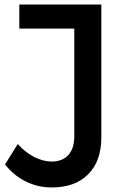

<svg xmlns="http://www.w3.org/2000/svg" viewBox="-20 -720 558 845"><path d="M368 47C407 8 426 -46 426 -116V-700H65V-594H307V-120C307 -84 298 -57 281 -38C264 -19 239 -9 207 -9C182 -9 157 -16 131 -29C105 -42 81 -61 58 -86L2 4C29 37 59 62 94 79C129 96 166 105 207 105C276 105 329 86 368 47Z"/></svg>

Font: Argentum Sans
Style: Regular
Weight: 400
Designer: Julieta Ulanovsky
Foundry: Julieta Ulanovsky
Version: Version 5.001;March 29, 2019;FontCreator 11.5.0.2425 64-bit